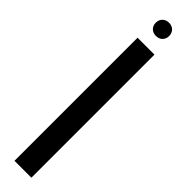

<svg xmlns="http://www.w3.org/2000/svg" viewBox="-296 -801 771 771"><g transform="rotate(45 89.5 -415.5)"><path d="M138 -699V0H42V-699ZM51 -793Q51 -810 61.5 -820.5Q72 -831 89 -831Q106 -831 116.5 -820.5Q127 -810 127 -793Q127 -777 116.5 -766.5Q106 -756 89 -756Q72 -756 61.5 -766.5Q51 -777 51 -793Z"/></g></svg>

Font: Moniqa Narrow Heading
Style: Bold
Weight: 700
Width: 4
Designer: Rajesh Rajput
Foundry: Rajesh Rajput
Version: Version 1.000